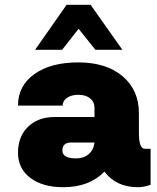

<svg xmlns="http://www.w3.org/2000/svg" viewBox="-20 -770 656 800"><path d="M307.5 -650 238.8 -562.5H126.2L257.5 -750H357.5L490 -562.5H377.5ZM583.8 -150H607.5V0Q580 10 555 10Q463.8 10 415 -55Q352.5 10 243.8 10Q157.5 10 106.2 -28.8Q55 -67.5 55 -133.8Q55 -201.2 96.9 -241.9Q138.8 -282.5 208.8 -282.5H373.8V-320Q373.8 -345 355.6 -360Q337.5 -375 306.2 -375Q277.5 -375 259.4 -362.5Q241.2 -350 241.2 -330H55Q55 -412.5 123.1 -461.2Q191.2 -510 306.2 -510Q422.5 -510 490.6 -452.5Q558.8 -395 558.8 -298.8V-215Q558.8 -150 583.8 -150ZM297.5 -110Q328.8 -110 349.4 -127.5Q370 -145 373.8 -176.2H276.2Q240 -176.2 240 -142.5Q240 -110 297.5 -110Z"/></svg>

Font: Now Alt Black
Style: Regular
Weight: 900
Designer: Alfredo Marco Pradil
Foundry: Alfredo Marco Pradil
Version: Version 1.002;PS 001.002;hotconv 1.0.88;makeotf.lib2.5.64775